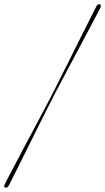

<svg xmlns="http://www.w3.org/2000/svg" viewBox="-50 -766 503 919"><path d="M204.5 -302Q186.5 -267 159.5 -213Q132.5 -159 102 -97.8Q71.5 -36.5 42.8 21.2Q14 79 -7.5 121.5Q-15.5 135 -24.5 132Q-34 129 -27 115Q-12 86 10 44.2Q32 2.5 57.5 -45.8Q83 -94 108.8 -142.2Q134.5 -190.5 157 -233Q179.5 -275.5 195 -305Q210.5 -335.5 232.2 -378.8Q254 -422 278.8 -471.8Q303.5 -521.5 328.2 -570.8Q353 -620 374.5 -663Q396 -706 411 -735Q418.5 -748.5 428 -745.5Q436 -742.5 430.5 -728.5Q408 -685.5 377 -627.2Q346 -569 313.2 -507.2Q280.5 -445.5 251.5 -391.2Q222.5 -337 204.5 -302Z"/></svg>

Font: Fraunces 144pt Light
Style: Italic
Weight: 300
Italic angle: -16°
Version: Version 1.000;[0bf87f6ff]